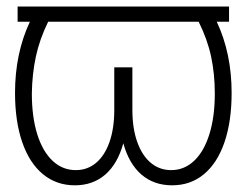

<svg xmlns="http://www.w3.org/2000/svg" viewBox="-20 -550 745 580"><path d="M671.9 -484.4H634.8Q679.7 -388.7 679.7 -269.5Q679.7 -183.6 658.2 -120.6Q636.7 -57.6 596.2 -23.9Q555.7 9.8 500 9.8Q444.8 9.8 407.2 -22.7Q369.6 -55.2 352.5 -117.2Q335.4 -55.2 298.1 -22.7Q260.7 9.8 206.1 9.8Q150.4 9.8 109.6 -23.9Q68.8 -57.6 47.1 -120.6Q25.4 -183.6 25.4 -269.5Q25.4 -388.7 70.3 -484.4H33.2V-530.3H671.9ZM209 -36.1Q244.1 -36.1 270.3 -58.1Q296.4 -80.1 310.8 -121.1Q325.2 -162.1 325.2 -217.8V-346.7H379.9V-217.8Q379.9 -162.6 394.5 -121.3Q409.2 -80.1 435.5 -58.1Q461.9 -36.1 497.1 -36.1Q536.6 -36.1 566.4 -64.2Q596.2 -92.3 612.5 -144.5Q628.9 -196.8 628.9 -267.6Q628.9 -326.7 617.7 -379.2Q606.4 -431.6 580.1 -484.4H125.5Q99.6 -431.6 88.4 -379.2Q77.1 -326.7 76.2 -267.6Q76.2 -196.8 92.5 -144.5Q108.9 -92.3 138.9 -64.2Q168.9 -36.1 209 -36.1Z"/></svg>

Font: Pretendard GOV ExtraLight
Style: Regular
Weight: 200
Designer: Base glyphs from Inter by Rasmus Andersson; Hangeul glyphs from Noto Sans CJK(Source Han Sans) by Jang Soo-young and Kan
Foundry: Kil Hyung-jin
Version: Version 1.309